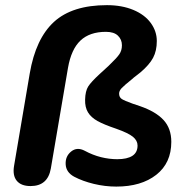

<svg xmlns="http://www.w3.org/2000/svg" viewBox="-20 -700 708 731"><path d="M262.2 -27.3Q231.5 -44 230 -74.5Q228.4 -105.1 251.1 -123.3Q273.7 -141.4 303 -125.8Q333 -109.6 364.3 -101.7Q395.6 -93.9 426.5 -93.9Q464.2 -93.9 484 -106.7Q503.7 -119.6 503.7 -145.9Q503.7 -164.8 486 -179.3Q468.3 -193.7 422.4 -209.9Q376 -225.5 351.3 -239.2Q326.6 -253 314.9 -272.4Q303.2 -291.8 304 -320.4Q304.8 -353.4 315.9 -370.9Q327 -388.3 359.6 -418.3Q376.7 -433.7 392.9 -448.8Q397.9 -453.8 401.1 -457Q424.3 -479 434.2 -493.3Q444.2 -507.7 444.2 -527.7Q444.2 -549.6 429 -564.2Q413.9 -578.8 383.3 -578.8Q321.4 -578.8 286.3 -545.6Q251.2 -512.4 238.9 -441.9L173.5 -58.2Q161.7 8.4 96.5 8.4Q60.2 8.4 43.7 -11.9Q27.1 -32.3 33.7 -69.6L93.2 -420.2Q115.9 -552.9 185.5 -616.7Q255.2 -680.4 387.1 -680.4Q444 -680.4 487.5 -662.3Q530.9 -644.2 553.9 -612.7Q577 -581.1 577 -543.9Q577 -506.4 562.8 -479.8Q548.6 -453.3 515.3 -424.9L500.3 -413.1Q487.7 -403.7 482.9 -398.9Q452.5 -374.5 443 -364.3Q433.5 -354.1 433.5 -343.7Q433.5 -329.7 443.6 -323.1Q453.7 -316.5 485.1 -305.3Q499 -300.7 513 -295.9Q573.2 -275.1 602.7 -243Q632.2 -210.9 632.2 -159.9Q632.2 -79.4 575 -34.5Q517.7 10.4 422.7 10.4Q379.7 10.4 337.1 0.1Q294.6 -10.2 262.2 -27.3Z"/></svg>

Font: SN Pro Thin
Style: Italic
Weight: 200
Italic angle: -9°
Designer: Tobias Whetton
Foundry: Supernotes
Version: Version 1.003;Glyphs 3.3 (3324)